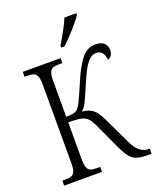

<svg xmlns="http://www.w3.org/2000/svg" viewBox="-166 -1031 936 1131"><g transform="rotate(-20 301.5 -465.0)"><path d="M299 -783Q356 -877 377 -930H452V-920Q436 -894 395 -848Q354 -802 320 -770H299ZM37 -31H55Q80 -31 94 -36.5Q108 -42 115 -58.5Q122 -75 122 -108V-605Q122 -638 115 -654.5Q108 -671 94 -676.5Q80 -682 55 -682H37V-713H274V-682H254Q228 -682 214.5 -676.5Q201 -671 194 -654Q187 -637 187 -603V-377Q217 -377 232.5 -380.5Q248 -384 255 -390Q262 -396 271 -409Q283 -427 304 -475.5Q325 -524 330 -535L338 -554Q374 -636 408.5 -677.5Q443 -719 493 -719Q530 -719 547.5 -702Q565 -685 565 -659Q565 -638 556 -625Q547 -612 533 -609Q531 -637 518 -653.5Q505 -670 480 -670Q450 -670 424 -637.5Q398 -605 368 -533L356 -506Q331 -446 317 -418Q303 -390 284 -374Q328 -370 352.5 -350Q377 -330 399 -283L480 -113Q500 -70 524.5 -51Q549 -32 579 -32H585V0H573Q527 0 501 -6.5Q475 -13 456 -33Q437 -53 417 -95L337 -268Q321 -302 306 -316.5Q291 -331 265.5 -336.5Q240 -342 187 -342V-112Q187 -77 193.5 -59.5Q200 -42 213.5 -36.5Q227 -31 253 -31H274V0H37Z"/></g></svg>

Font: Noto Serif NarrowLight
Style: Regular
Weight: 300
Width: 4
Designer: Monotype Design Team
Foundry: Monotype Imaging Inc.
Version: Version 1.001